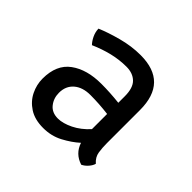

<svg xmlns="http://www.w3.org/2000/svg" viewBox="-104 -665 595 595"><g transform="rotate(45 194.0 -367.0)"><path d="M38 -288Q38 -349 76.8 -377.2Q115.5 -405.5 178.5 -405.5Q216 -405.5 257 -401V-429.5Q257 -466 240.5 -482Q224 -498 196 -498Q165 -498 134.2 -490.5Q103.5 -483 73 -469.5Q65 -477.5 58.2 -491.2Q51.5 -505 51 -520Q80 -532.5 121 -543.5Q162 -554.5 201.5 -554.5Q320.5 -554.5 320.5 -432.5V-287.5Q320.5 -267.5 323.2 -249.5Q326 -231.5 341.5 -218Q339 -208.5 330.5 -198.8Q322 -189 311.5 -184Q275 -195.5 263 -231.5Q241.5 -212 212.2 -196.5Q183 -181 147.5 -181Q110.5 -181 86.2 -196.8Q62 -212.5 50 -237Q38 -261.5 38 -288ZM105 -293Q105 -269 119 -251.5Q133 -234 159 -234Q180.5 -234 207.5 -247.2Q234.5 -260.5 257 -285.5V-352Q217 -357 179 -357Q145 -357 125 -339.8Q105 -322.5 105 -293Z"/></g></svg>

Font: Signika SC Light
Style: Regular
Weight: 300
Designer: Anna Giedryś
Foundry: Anna Giedryś
Version: Version 2.000; ttfautohint (v1.8.3) -l 8 -r 50 -G 200 -x 9 -